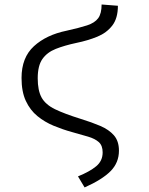

<svg xmlns="http://www.w3.org/2000/svg" viewBox="-20 -609 655 846"><path d="M427.7 -589.2 499.5 -583.6Q499.5 -528.2 474.6 -496.2Q449.7 -464.1 408.5 -447.2Q367.2 -430.3 316.9 -420Q264.1 -408.7 225.9 -393.6Q187.7 -378.5 166.9 -349Q146.2 -319.5 146.2 -264.1Q146.2 -210.3 163.3 -179.2Q180.5 -148.2 222.1 -127.9Q263.6 -107.7 335.9 -85.1Q384.1 -70.3 422.1 -54.1Q460 -37.9 482.1 -12.6Q504.1 12.8 504.1 54.9Q504.1 107.7 467.4 144.9Q430.8 182.1 352.8 216.9L323.6 168.2Q375.4 147.2 403.8 123.6Q432.3 100 432.3 62.6Q432.3 32.3 415.4 17.2Q398.5 2.1 368.2 -6.9Q337.9 -15.9 296.9 -27.2Q255.9 -38.5 216.4 -54.9Q176.9 -71.3 144.9 -97.4Q112.8 -123.6 93.8 -164.4Q74.9 -205.1 74.9 -265.6Q74.9 -355.4 129.5 -405.4Q184.1 -455.4 273.8 -473.8Q329.7 -486.2 363.6 -497.2Q397.4 -508.2 412.6 -528.7Q427.7 -549.2 427.7 -589.2Z"/></svg>

Font: Fira Code Light
Style: Regular
Weight: 300
Monospace: yes
Designer: Carrois Corporate, Edenspiekermann AG, Nikita Prokopov
Foundry: Carrois Corporate, Edenspiekermann AG, Nikita Prokopov
Version: Version 6.000; ttfautohint (v1.8.2) -l 8 -r 50 -G 200 -x 14 